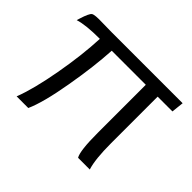

<svg xmlns="http://www.w3.org/2000/svg" viewBox="-120 -736 928 928"><g transform="rotate(45 343.5 -272.5)"><path d="M74.2 0Q106.4 -83 131.8 -224.1Q157.2 -365.2 162.1 -481Q65.9 -481 19 -465.8Q21 -471.7 23.9 -481.9Q39.1 -530.8 50.5 -538.8Q62 -546.9 116.2 -544.9Q154.3 -543.9 179.2 -543.9H665L658.2 -481H557.1V-163.1Q557.1 -53.2 574.2 0H494.1Q476.1 -29.8 476.1 -152.8V-481H243.2Q237.3 -369.1 211.2 -219Q185.1 -68.8 153.8 0Z"/></g></svg>

Font: Oakes Grotesk
Style: Regular
Weight: 400
Designer: Samuel Oakes
Foundry: Samuel Oakes
Version: Version 1.0 | wf-rip DC20170320